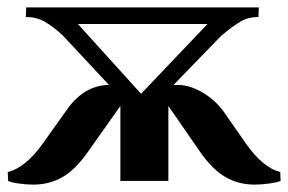

<svg xmlns="http://www.w3.org/2000/svg" viewBox="-20 -490 781 520"><path d="M2 0 1 -24Q49 -36 95 -100L157 -187Q205 -259 275 -260L150 -394Q123 -419 100.5 -431.5Q78 -444 50 -444L51 -470H681L680 -444Q653 -444 633 -432.5Q613 -421 580 -394L450 -260H463Q491 -260 524 -242Q557 -224 582 -193L647 -100Q692 -36 739 -24L740 0Q731 4 709.5 7Q688 10 670 10Q626 10 590.5 -10.5Q555 -31 521 -80L436 -203V0H306V-203L219 -80Q185 -31 149.5 -10.5Q114 10 70 10Q51 10 30.5 7Q10 4 2 0ZM362 -236 542 -425H191Z"/></svg>

Font: Philosopher
Style: Bold
Weight: 700
Designer: Jovanny Lemonad
Foundry: Jovanny Lemonad
Version: Version 2.000